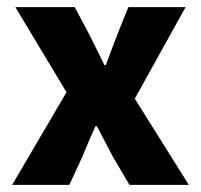

<svg xmlns="http://www.w3.org/2000/svg" viewBox="-20 -517 562 537"><path d="M14 0H174L210 -78C222 -107 234 -136 247 -164H251C266 -136 281 -106 296 -78L342 0H508L357 -241L499 -497H339L308 -420C298 -393 286 -363 276 -335H272C258 -363 244 -393 230 -420L189 -497H23L166 -259Z"/></svg>

Font: Source Sans Pro
Style: Bold
Weight: 700
Designer: Paul D. Hunt
Foundry: Adobe Systems Incorporated
Version: Version 3.006;hotconv 1.0.111;makeotfexe 2.5.65597